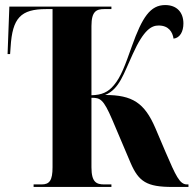

<svg xmlns="http://www.w3.org/2000/svg" viewBox="-20 -740 768 760"><path d="M113 0H421V-10H393C362 -10 342 -18 342 -78V-353C377 -353 389 -348 424 -267L497 -95C529 -21 561 0 662 0H726V-10H720C691 -10 676 -44 635 -139L595 -233C552 -333 504 -364 396 -364C453 -387 470 -450 505 -525C550 -625 581 -639 608 -639C648 -639 663 -613 667 -587C693 -590 706 -616 706 -647C706 -692 679 -720 634 -720C575 -720 543 -672 502 -557C475 -481 459 -436 431 -403C408 -375 383 -364 342 -363V-637C342 -696 362 -704 393 -704H421V-714H17L10 -526H20L22 -554C29 -669 62 -704 163 -704H188V-78C188 -26 176 -10 145 -10H113Z"/></svg>

Font: Noto Serif Display Condensed Extra
Style: Regular
Weight: 800
Width: 3
Designer: Monotype Design Team
Foundry: Monotype Imaging Inc.
Version: Version 1.900